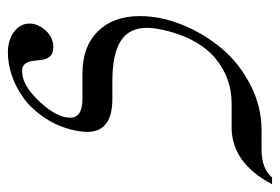

<svg xmlns="http://www.w3.org/2000/svg" viewBox="-132 -391 713 489"><g transform="rotate(90 224.5 -146.5)"><path d="M432.1 -482.9H449.2Q395 -379.9 304.2 -379.9H243.2Q179.2 -379.9 129.9 -339.6Q80.6 -299.3 59.1 -217.8Q50.8 -183.6 50.8 -165Q50.8 -118.7 84.5 -97.4Q118.2 -76.2 186 -76.2H231.9Q315.9 -76.2 315.9 -12.2Q315.9 4.9 310.1 28.8Q299.8 67.9 277.8 99.6Q255.9 131.3 228.8 150.6Q201.7 169.9 172.1 179.9Q142.6 189.9 113.8 189.9Q81.5 189.9 60.8 174.1Q40 158.2 40 134.8Q40 113.8 57.4 94Q74.7 74.2 101.1 74.2Q116.2 74.2 123.5 82.5Q130.9 90.8 132.3 102.5Q133.8 114.3 135 125.7Q136.2 137.2 142.1 145.5Q147.9 153.8 161.1 153.8Q197.3 153.8 238.5 109.6Q279.8 65.4 279.8 30.8Q279.8 0 231 0H167Q98.6 0 59.8 -39.3Q21 -78.6 21 -146Q21 -199.7 43.5 -254.9Q65.9 -310.1 103.5 -354.7Q141.1 -399.4 196 -427.7Q251 -456.1 311 -456.1H360.8Q409.7 -456.1 432.1 -482.9Z"/></g></svg>

Font: Flanker Steampunk
Style: Italic
Weight: 400
Italic angle: -12°
Designer: Alexey Kryukov, Leonardo Di Lena
Foundry: Alexey Kryukov, Leonardo Di Lena
Version: 1.210